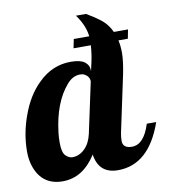

<svg xmlns="http://www.w3.org/2000/svg" viewBox="-81 -768 741 843"><g transform="rotate(-10 289.5 -347.0)"><path d="M457 -90.8Q510.7 -90.8 538.1 -179.2H580.1Q517.6 0 378.9 0Q293.5 0 280.8 -86.9Q221.7 5.9 131.6 5.9Q41.5 5.9 10.3 -79.6Q-1 -110.4 -1 -149.7Q-1 -189 6.1 -228.3Q13.2 -267.6 27.3 -306.6Q58.1 -393.1 112.3 -444.3Q174.3 -504.9 255.9 -504.9Q298.8 -504.9 317.9 -490.5Q336.9 -476.1 336.9 -454.1V-448.2L345.2 -484.9Q353.5 -521.5 356 -561H278.8L287.1 -601.1H356Q350.1 -651.4 314 -700.2H358.9Q395 -679.2 421.9 -658.2Q448.7 -637.2 465.8 -601.1H528.8L521 -561H479Q484.9 -536.6 484.9 -503.7Q484.9 -470.7 474.1 -415L419.9 -160.2Q416 -142.1 416 -124.5Q416 -90.8 457 -90.8ZM328.1 -404.8Q328.1 -426.8 306.6 -438.5Q298.8 -442.9 287.1 -442.9Q254.4 -442.9 228.5 -413.1Q165 -340.3 149.4 -207Q147 -186.5 147 -163.6Q147 -119.6 161.4 -105.2Q175.8 -90.8 191.9 -90.8Q221.7 -90.8 246.1 -114.3Q270.5 -137.7 279.8 -179.2Z"/></g></svg>

Font: UVF Lobster12
Style: Regular
Weight: 400
Designer: Pablo Impallari
Foundry: Pablo Impallari. www.impallari.com
Version: Version 1.004